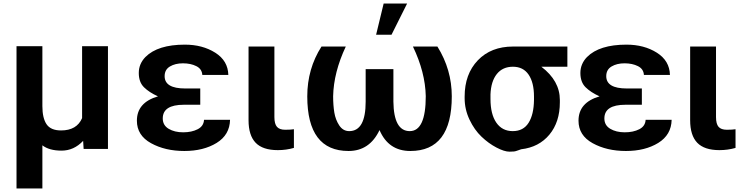

<svg xmlns="http://www.w3.org/2000/svg" viewBox="-20 -822 4250 1095"><path d="M74.2 252.9V-558.6H221.7V-216.8Q221.7 -148.4 245.6 -113.3Q269.5 -78.1 328.1 -78.1Q418 -78.1 448.2 -148.4V-558.6H595.7V27.3H457L454.1 -18.6Q401.4 37.1 331.1 37.1Q260.7 37.1 221.7 6.8V252.9Z M760.7 -133.8Q760.7 -237.3 880.9 -272.5Q831.1 -294.9 801.3 -324.2Q771.5 -353.5 771.5 -405.8Q771.5 -458 809.6 -497.1Q879.9 -567.4 1034.2 -567.4Q1134.8 -567.4 1207.5 -521.5Q1280.3 -475.6 1282.2 -394.5H1133.8Q1131.8 -428.7 1099.6 -444.8Q1067.4 -460.9 1023.4 -460.9Q979.5 -460.9 949.2 -442.9Q918.9 -424.8 918.9 -387.7Q918.9 -317.4 1036.1 -317.4H1122.1V-224.6H1028.3Q908.2 -224.6 908.2 -146.5Q908.2 -107.4 941.9 -87.4Q975.6 -67.4 1024.4 -67.4Q1073.2 -67.4 1107.4 -85Q1141.6 -102.5 1143.6 -138.7H1292Q1290 -52.7 1215.3 -6.8Q1140.6 39.1 1031.2 39.1Q921.9 39.1 841.3 -5.4Q760.7 -49.8 760.7 -133.8Z M1397.5 -136.7V-556.6H1544.9V-154.3Q1544.9 -115.2 1559.6 -98.6Q1574.2 -82 1606.4 -82Q1638.7 -82 1656.2 -85V21.5Q1612.3 34.2 1564.5 34.2Q1478.5 34.2 1438 -7.8Q1397.5 -49.8 1397.5 -136.7Z M1732.4 -272.5Q1732.4 -429.7 1813.5 -556.6H1952.1Q1882.8 -409.2 1879.9 -273.4Q1879.9 -221.7 1886.7 -180.2Q1893.6 -138.7 1915 -106.4Q1936.5 -74.2 1971.7 -74.2Q2065.4 -74.2 2065.4 -242.2V-427.7H2223.6V-242.2Q2225.6 -74.2 2316.9 -74.2Q2408.2 -74.2 2408.2 -273.4Q2405.3 -410.2 2335 -556.6H2474.6Q2556.6 -424.8 2556.6 -272.5Q2556.6 39.1 2320.3 39.1Q2195.3 39.1 2144.5 -80.1Q2087.9 39.1 1967.8 39.1Q1732.4 39.1 1732.4 -272.5ZM2125 -624 2168 -801.8H2301.8L2212.9 -624Z M2629.9 -261.7V-271.5Q2629.9 -399.4 2705.1 -478Q2780.3 -556.6 2906.2 -556.6H3215.8V-441.4H3067.4Q3172.9 -361.3 3172.9 -252V-238.3Q3172.9 -126 3113.3 -54.2Q3053.7 17.6 2952.1 29.3Q2943.4 32.2 2935.5 35.2L2923.8 39.1Q2915 43 2885.7 43Q2856.4 43 2811.5 19.5Q2766.6 -3.9 2726.1 -42.5Q2685.5 -81.1 2657.7 -139.6Q2629.9 -198.2 2629.9 -261.7ZM2777.3 -257.8Q2777.3 -170.9 2810.5 -122.6Q2843.8 -74.2 2904.3 -74.2Q2964.8 -74.2 2994.6 -121.6Q3024.4 -168.9 3025.4 -252V-271.5Q3025.4 -351.6 2994.6 -396.5Q2963.9 -441.4 2905.3 -441.4Q2846.7 -441.4 2813.5 -399.9Q2780.3 -358.4 2777.3 -284.2Z M3279.3 -133.8Q3279.3 -237.3 3399.4 -272.5Q3349.6 -294.9 3319.8 -324.2Q3290 -353.5 3290 -405.8Q3290 -458 3328.1 -497.1Q3398.4 -567.4 3552.7 -567.4Q3653.3 -567.4 3726.1 -521.5Q3798.8 -475.6 3800.8 -394.5H3652.3Q3650.4 -428.7 3618.2 -444.8Q3585.9 -460.9 3542 -460.9Q3498 -460.9 3467.8 -442.9Q3437.5 -424.8 3437.5 -387.7Q3437.5 -317.4 3554.7 -317.4H3640.6V-224.6H3546.9Q3426.8 -224.6 3426.8 -146.5Q3426.8 -107.4 3460.4 -87.4Q3494.1 -67.4 3543 -67.4Q3591.8 -67.4 3626 -85Q3660.2 -102.5 3662.1 -138.7H3810.5Q3808.6 -52.7 3733.9 -6.8Q3659.2 39.1 3549.8 39.1Q3440.4 39.1 3359.9 -5.4Q3279.3 -49.8 3279.3 -133.8Z M3916 -136.7V-556.6H4063.5V-154.3Q4063.5 -115.2 4078.1 -98.6Q4092.8 -82 4125 -82Q4157.2 -82 4174.8 -85V21.5Q4130.9 34.2 4083 34.2Q3997.1 34.2 3956.5 -7.8Q3916 -49.8 3916 -136.7Z"/></svg>

Font: GenEi M Gothic v2 Bold
Style: Regular
Weight: 700
Version: Version 2.0